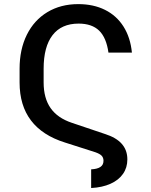

<svg xmlns="http://www.w3.org/2000/svg" viewBox="-20 -737 744 943"><path d="M488.3 52.7Q488.3 37.6 479.5 28.1Q470.7 18.6 448.2 10.7L298.8 -37.1Q188 -71.8 132.1 -145.5Q76.2 -219.2 76.2 -332V-399.4Q76.2 -494.1 111.8 -566.2Q147.5 -638.2 212.9 -677.5Q278.3 -716.8 364.3 -716.8Q439 -716.8 495.8 -688.5Q552.7 -660.2 586.7 -606.4Q620.6 -552.7 627.9 -478.5H512.7Q502.4 -552.2 466.8 -586.7Q431.2 -621.1 366.2 -621.1Q281.7 -621.1 238 -564.2Q194.3 -507.3 194.3 -399.4V-332Q194.3 -254.9 228.5 -206.1Q262.7 -157.2 333 -133.8L495.1 -79.1Q550.8 -61.5 578.1 -30.5Q605.5 0.5 605.5 45.9Q605.5 86.4 584.2 116.9Q563 147.5 522.9 165.5Q482.9 183.6 427.7 186.5V94.7Q458 93.3 473.1 83Q488.3 72.8 488.3 52.7Z"/></svg>

Font: Pretendard JP Medium
Style: Regular
Weight: 500
Designer: Base glyphs from Inter by Rasmus Andersson; Hangeul glyphs from Noto Sans CJK(Source Han Sans) by Jang Soo-young and Kan
Foundry: Kil Hyung-jin
Version: Version 1.309